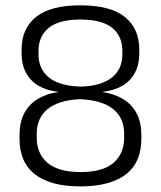

<svg xmlns="http://www.w3.org/2000/svg" viewBox="-20 -670 589 703"><path d="M274 12.5Q216.5 12.5 174.5 0.5Q132.5 -11.5 105 -34Q77.5 -56.5 64.5 -88.8Q51.5 -121 51.5 -161.5V-176Q51.5 -222 68.5 -254.8Q85.5 -287.5 117.2 -307Q149 -326.5 192.5 -333V-334Q150.5 -338.5 120.8 -356.2Q91 -374 75 -404Q59 -434 59 -474.5V-488.5Q59 -565.5 112 -608Q165 -650.5 274 -650.5Q384 -650.5 437 -608Q490 -565.5 490 -488.5V-474.5Q490 -434 474.2 -404Q458.5 -374 428.5 -356.2Q398.5 -338.5 356.5 -334V-333Q400.5 -326 432 -306.5Q463.5 -287 480.5 -254.5Q497.5 -222 497.5 -176V-161.5Q497.5 -121.5 484.8 -89.2Q472 -57 444.8 -34.5Q417.5 -12 375.2 0.2Q333 12.5 274 12.5ZM275 -40Q356.5 -40 395.5 -73.8Q434.5 -107.5 434.5 -166V-181Q434.5 -238 394.5 -270.5Q354.5 -303 273 -307Q193.5 -303 154 -270.2Q114.5 -237.5 114.5 -181V-166Q114.5 -107.5 154 -73.8Q193.5 -40 275 -40ZM275.5 -353Q348 -354.5 388 -384.8Q428 -415 428 -471.5V-483.5Q428 -538 390.5 -568.2Q353 -598.5 274 -598.5Q196.5 -598.5 158.8 -568.2Q121 -538 121 -483.5V-471.5Q121 -434 139 -407.8Q157 -381.5 191.5 -367.8Q226 -354 275.5 -353Z"/></svg>

Font: Anek Bangla Light
Style: Regular
Weight: 300
Designer: Sulekha Rajkumar (Bangla), Yesha Goshar (Latin)
Foundry: Ek Type
Version: Version 1.003